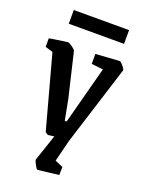

<svg xmlns="http://www.w3.org/2000/svg" viewBox="-151 -692 716 946"><g transform="rotate(20 207.0 -218.5)"><path d="M168 182Q165 182 159 172.5Q153 163 148 152Q143 141 143 138L190 -1Q180 0 171 1.5Q162 3 159 3Q157 3 150 -1.5Q143 -6 143 -6L39 -389L-1 -401V-446Q-1 -446 12 -448Q25 -450 43.5 -453Q62 -456 77 -458Q92 -460 96 -460Q99 -460 108.5 -454.5Q118 -449 127 -441.5Q136 -434 137 -429L192 -196L212 -91H222L302 -393L241 -400V-452Q241 -452 259 -453Q277 -454 301 -456Q325 -458 344.5 -459Q364 -460 367 -460Q370 -460 377.5 -452.5Q385 -445 391.5 -436Q398 -427 397 -422L265 -3L237 109L279 127L278 169Q278 169 262.5 171Q247 173 226.5 175.5Q206 178 188.5 180Q171 182 168 182ZM67 -547V-619H357V-547Z"/></g></svg>

Font: Grenze Gotisch Medium
Style: Regular
Weight: 500
Designer: Renata Polastri
Foundry: Omnibus-Type
Version: Version 1.001